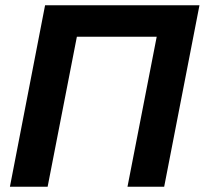

<svg xmlns="http://www.w3.org/2000/svg" viewBox="-20 -708 776 728"><path d="M463.4 0 574.2 -568.8H271.5L160.6 0H17.6L150.9 -688H736.3L602.5 0Z"/></svg>

Font: Liberation Sans
Style: Bold Italic
Weight: 700
Italic angle: -12°
Designer: Steve Matteson
Foundry: Ascender Corporation
Version: Version 2.1.5